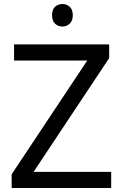

<svg xmlns="http://www.w3.org/2000/svg" viewBox="-20 -935 612 955"><path d="M533 0H38V-68L414 -634H50V-714H523V-646L147 -80H533ZM291 -915Q311 -915 326.5 -901.5Q342 -888 342 -859Q342 -831 326.5 -817Q311 -803 291 -803Q269 -803 254 -817Q239 -831 239 -859Q239 -888 254 -901.5Q269 -915 291 -915Z"/></svg>

Font: Noto Sans Hanunoo
Style: Regular
Weight: 400
Designer: Monotype Design Team
Foundry: Monotype Imaging Inc.
Version: Version 2.003; ttfautohint (v1.8.4.7-5d5b)